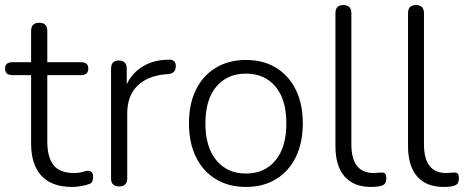

<svg xmlns="http://www.w3.org/2000/svg" viewBox="-22 -731 1840 759"><path d="M264 8Q182 8 141.5 -36.5Q101 -81 101 -163V-434H27Q-2 -434 -2 -460Q-2 -485 27 -485H101V-609Q101 -641 133 -641Q165 -641 165 -609V-485H298Q327 -485 327 -460Q327 -434 298 -434H165V-171Q165 -110 189.5 -78.5Q214 -47 271 -47Q291 -47 304.5 -51.5Q318 -56 327 -56Q335 -56 340.5 -50.5Q346 -45 346 -31Q346 -21 342.5 -13.5Q339 -6 329 -3Q318 1 299 4.5Q280 8 264 8Z M449 6Q417 6 417 -26V-459Q417 -492 448 -492Q479 -492 479 -459V-398Q501 -444 544.5 -469.5Q588 -495 645 -495Q657 -496 665 -490Q673 -484 673 -470Q673 -441 643 -438L629 -437Q559 -430 520 -390.5Q481 -351 481 -283V-26Q481 6 449 6Z M950 8Q882 8 831 -23Q780 -54 752.5 -110.5Q725 -167 725 -243Q725 -320 752.5 -376Q780 -432 831 -463Q882 -494 950 -494Q1019 -494 1069.5 -463Q1120 -432 1147.5 -376Q1175 -320 1175 -243Q1175 -167 1147.5 -110.5Q1120 -54 1069.5 -23Q1019 8 950 8ZM950 -45Q1024 -45 1067 -97Q1110 -149 1110 -243Q1110 -338 1067 -389Q1024 -440 950 -440Q877 -440 833.5 -389Q790 -338 790 -243Q790 -149 833.5 -97Q877 -45 950 -45Z M1445 8Q1376 8 1340 -33.5Q1304 -75 1304 -154V-679Q1304 -711 1335 -711Q1367 -711 1367 -679V-161Q1367 -47 1455 -47Q1464 -47 1471.5 -48Q1479 -49 1486 -49Q1496 -49 1500.5 -44.5Q1505 -40 1505 -26Q1505 -11 1498.5 -4Q1492 3 1475 6Q1468 7 1460 7.5Q1452 8 1445 8Z M1732 8Q1663 8 1627 -33.5Q1591 -75 1591 -154V-679Q1591 -711 1622 -711Q1654 -711 1654 -679V-161Q1654 -47 1742 -47Q1751 -47 1758.5 -48Q1766 -49 1773 -49Q1783 -49 1787.5 -44.5Q1792 -40 1792 -26Q1792 -11 1785.5 -4Q1779 3 1762 6Q1755 7 1747 7.5Q1739 8 1732 8Z"/></svg>

Font: Chiron GoRound TC L
Style: Regular
Weight: 300
Designer: Ryoko NISHIZUKA 西塚涼子 (kana, bopomofo & ideographs); Paul D. Hunt (Latin, Greek & Cyrillic); Sandoll Communications 산돌커뮤니
Foundry: Adobe
Version: Version 1.000;hotconv 1.1.1;makeotfexe 2.6.0